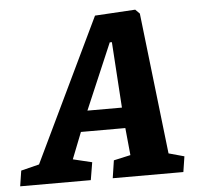

<svg xmlns="http://www.w3.org/2000/svg" viewBox="-95 -667 738 715"><g transform="rotate(-5 273.5 -309.0)"><path d="M513 -74 571 -58 562 0H298L308 -66L371 -80L361 -182H195L156 -83L227 -66L216 0H-48L-39 -58L29 -75L285 -609L436 -618L452 -602ZM331 -505 226 -259H355L339 -505Z"/></g></svg>

Font: Grenze
Style: Bold Italic
Weight: 700
Italic angle: -10°
Designer: Renata Polastri
Foundry: Omnibus-Type
Version: Version 1.002; ttfautohint (v1.8)